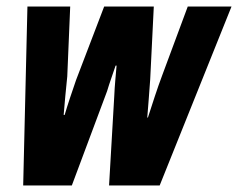

<svg xmlns="http://www.w3.org/2000/svg" viewBox="-20 -568 729 588"><path d="M200 0 308 -289Q314 -309 320.5 -327.5Q327 -346 334 -367H337Q335 -344 333 -321Q331 -298 330 -275L314 0H469L689 -548H555L477 -338Q465 -306 454 -272.5Q443 -239 433 -208H431Q433 -234 435.5 -264.5Q438 -295 440 -325L451 -548H299L213 -323Q204 -297 194.5 -268.5Q185 -240 178 -216H175Q177 -244 180 -273.5Q183 -303 186 -334L195 -548H64L51 0Z"/></svg>

Font: Noto Sans UI Condensed ExtraBold
Style: Italic
Weight: 800
Width: 3
Designer: Monotype Design Team
Foundry: Monotype Imaging Inc.
Version: 1.001